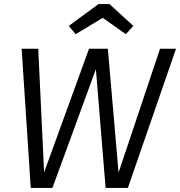

<svg xmlns="http://www.w3.org/2000/svg" viewBox="-20 -929 890 949"><path d="M612 0H502L454 -587L239 0H132L87 -688H169L198 -77L420 -688H513L566 -76L771 -688H850ZM320 -801 467 -909H521L639 -801L602 -760L488 -841L354 -760Z"/></svg>

Font: Fira Sans Book
Style: Italic
Weight: 350
Italic angle: -8°
Designer: bBox Type GmbH & Carrois Corporate GbR & Edenspiekermann AG
Foundry: bBox Type GmbH & Carrois Corporate GbR & Edenspiekermann AG
Version: Version 4.301